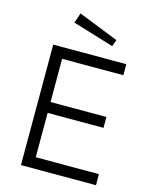

<svg xmlns="http://www.w3.org/2000/svg" viewBox="-138 -1053 907 1142"><g transform="rotate(15 315.0 -481.5)"><path d="M566 0V-68H177V-341H521V-408H177V-674H554V-742H104V0ZM192 -901 445 -824 460 -865 213 -963Z"/></g></svg>

Font: Cheyenne Sans Light
Style: Regular
Weight: 300
Designer: The Public Sans project authors (U.S. Web Design System), Libre Franklin designed by Pablo Impallari and Rodrigo Fuenzal
Foundry: The Cheyenne Sans Project Authors
Version: Version 2.007